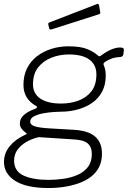

<svg xmlns="http://www.w3.org/2000/svg" viewBox="-31 -771 643 966"><path d="M213 175Q102 175 45.5 139Q-11 103 -11 44Q-11 0 17.5 -35Q46 -70 94 -92Q101 -95 103 -97.5Q105 -100 99 -103Q84 -114 76.5 -125Q69 -136 69 -150Q69 -169 81 -183.5Q93 -198 111 -208Q129 -218 147 -224Q153 -227 155 -231Q157 -235 152 -237Q118 -256 102.5 -282.5Q87 -309 87 -344Q87 -391 105 -427Q123 -463 154.5 -487.5Q186 -512 227 -525Q268 -538 313 -538Q374 -538 408 -524Q442 -510 461 -492Q466 -487 470.5 -488Q475 -489 481 -494Q493 -503 507.5 -511.5Q522 -520 539 -526Q556 -532 573 -532Q585 -532 589 -528.5Q593 -525 592 -518L590 -500Q589 -492 585.5 -488.5Q582 -485 572 -484Q553 -483 540.5 -479.5Q528 -476 516 -470Q486 -456 490 -446Q494 -437 497.5 -423.5Q501 -410 501 -391Q501 -344 482.5 -309.5Q464 -275 432 -253Q400 -231 359.5 -220Q319 -209 274 -209Q264 -209 239.5 -207.5Q215 -206 187.5 -201Q160 -196 140.5 -186Q121 -176 121 -158Q121 -143 144 -135.5Q167 -128 219 -125L340 -118Q413 -114 447.5 -84Q482 -54 482 2Q482 41 467.5 69.5Q453 98 427 118Q401 138 366.5 150.5Q332 163 293 169Q254 175 213 175ZM213 134Q250 134 288.5 128.5Q327 123 359 109Q391 95 411 69.5Q431 44 431 4Q431 -32 409.5 -50Q388 -68 333 -70L164 -81Q129 -73 101 -56.5Q73 -40 56.5 -17Q40 6 40 37Q40 90 87 112Q134 134 213 134ZM276 -250Q323 -250 363 -264.5Q403 -279 428.5 -311Q454 -343 454 -397Q454 -445 419 -471Q384 -497 315 -497Q268 -497 227 -480.5Q186 -464 160.5 -431.5Q135 -399 135 -347Q135 -300 172 -275Q209 -250 276 -250ZM467 -746 473 -711Q474 -707 473 -704Q472 -701 466 -699L228 -623Q223 -622 219.5 -624Q216 -626 216 -630L212 -647Q211 -656 215 -657L458 -751Q460 -752 463 -750.5Q466 -749 467 -746Z"/></svg>

Font: Libre Franklin ExtraLight
Style: Italic
Weight: 250
Italic angle: -8°
Designer: Pablo Impallari, Rodrigo Fuenzalida, Nhung Nguyen
Foundry: Impallari Type
Version: Version 3.000